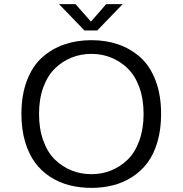

<svg xmlns="http://www.w3.org/2000/svg" viewBox="-20 -901 890 932"><path d="M575.5 -881 452 -753H390L266.5 -881H346.5L421.5 -796L495.5 -881ZM424 11Q367 11 317.2 -1.8Q267.5 -14.5 224.2 -42.2Q181 -70 150.2 -111.5Q119.5 -153 101.8 -213.2Q84 -273.5 84 -348Q84 -440 110.8 -510.2Q137.5 -580.5 184.8 -622.5Q232 -664.5 292.2 -685.2Q352.5 -706 424 -706Q495 -706 554.8 -685.2Q614.5 -664.5 661.5 -622.5Q708.5 -580.5 735.2 -510.2Q762 -440 762 -348Q762 -273.5 744.5 -213Q727 -152.5 696 -111.2Q665 -70 622 -42.2Q579 -14.5 529.5 -1.8Q480 11 424 11ZM424 -55.5Q474.5 -55.5 519.2 -73.5Q564 -91.5 599.8 -126.2Q635.5 -161 656.2 -218.2Q677 -275.5 677 -348Q677 -420.5 656.2 -477.5Q635.5 -534.5 599.8 -569Q564 -603.5 519.2 -621.5Q474.5 -639.5 424 -639.5Q372.5 -639.5 327.5 -621.5Q282.5 -603.5 246.8 -568.8Q211 -534 190.2 -477.2Q169.5 -420.5 169.5 -348Q169.5 -275 190.2 -218Q211 -161 246.8 -126.2Q282.5 -91.5 327.5 -73.5Q372.5 -55.5 424 -55.5Z"/></svg>

Font: League Mono Wide Light
Style: Regular
Weight: 300
Width: 8
Designer: Tyler Finck
Foundry: The League of Moveable Type / Tyler Finck
Version: Version 2.210